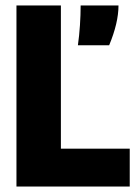

<svg xmlns="http://www.w3.org/2000/svg" viewBox="-20 -680 500 700"><path d="M40 0V-660H202V-138H453V0ZM264 -515Q269 -550 271.5 -588Q274 -626 274 -660H412Q412 -597 378 -515Z"/></svg>

Font: Bricolage Grotesque 48pt ExtraBold
Style: Regular
Weight: 800
Designer: Mathieu Triay
Foundry: Atelier Triay
Version: Version 1.000; ttfautohint (v1.8.4.7-5d5b);gftools[0.9.32]